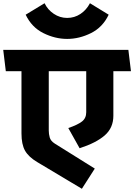

<svg xmlns="http://www.w3.org/2000/svg" viewBox="-31 -989 831 1189"><path d="M385 -748Q310 -748 237.5 -784Q165 -820 128 -898L245 -969Q264 -929 302 -903.5Q340 -878 385 -878Q430 -878 467 -902.5Q504 -927 526 -969L642 -898Q605 -820 532.5 -784Q460 -748 385 -748ZM503 -294V-548H271V-180Q271 -159 277 -137.5Q283 -116 308 -100L556 55L476 180L200 15Q146 -17 124 -56Q102 -95 102 -163V-548H5L-11 -680H764L780 -548H671V-272Q671 -197 617.5 -150.5Q564 -104 462 -71L392 -196Q450 -216 476.5 -236.5Q503 -257 503 -294Z"/></svg>

Font: Palanquin Dark SemiBold
Style: Regular
Weight: 600
Designer: Pria Ravichandran
Version: Version 1.001